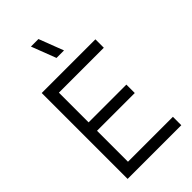

<svg xmlns="http://www.w3.org/2000/svg" viewBox="-284 -1049 1138 1138"><g transform="rotate(-45 285.0 -480.0)"><path d="M279 -805 219.5 -960H282.5L342 -805ZM70 0V-720H520V-649.5H143.5V-400.5H460V-330H143.5V-70.5H520V0Z"/></g></svg>

Font: Cns Manrope
Style: Regular
Weight: 400
Designer: Mikhail Sharanda
Foundry: Mikhail Sharanda
Version: Version 4.504